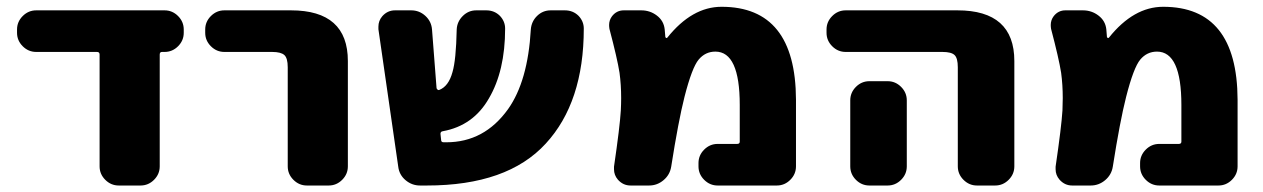

<svg xmlns="http://www.w3.org/2000/svg" viewBox="-20 -578 3795 577"><path d="M460 -78.1Q460 -54.7 442.9 -37.6Q425.8 -20.5 402.3 -20.5H336.9Q313.5 -20.5 296.4 -37.6Q279.3 -54.7 279.3 -78.1V-414.1Q279.3 -421.9 271.5 -421.9H88.9Q65.4 -421.9 48.3 -439Q31.2 -456.1 31.2 -479.5V-489.3Q31.2 -512.7 48.3 -529.8Q65.4 -546.9 88.9 -546.9H474.6Q498 -546.9 515.1 -529.8Q532.2 -512.7 532.2 -489.3V-479.5Q532.2 -456.1 515.1 -439Q498 -421.9 474.6 -421.9H466.8Q460 -421.9 460 -414.1Z M654.3 -421.9Q630.9 -421.9 613.8 -439Q596.7 -456.1 596.7 -479.5V-489.3Q596.7 -512.7 613.8 -529.8Q630.9 -546.9 654.3 -546.9H854.5Q1025.4 -546.9 1025.4 -394.5V-78.1Q1025.4 -54.7 1008.3 -37.6Q991.2 -20.5 967.8 -20.5H902.3Q878.9 -20.5 861.8 -37.6Q844.7 -54.7 844.7 -78.1V-376Q844.7 -403.3 834.5 -412.6Q824.2 -421.9 797.9 -421.9Z M1242.2 -20.5Q1217.8 -20.5 1198.7 -36.6Q1179.7 -52.7 1176.8 -77.1L1117.2 -490.2Q1117.2 -494.1 1117.2 -498Q1117.2 -515.6 1128.9 -529.3Q1144.5 -546.9 1167 -546.9H1215.8Q1240.2 -546.9 1258.3 -530.3Q1276.4 -513.7 1278.3 -489.3L1292 -312.5Q1293 -310.5 1294.9 -308.6Q1296.9 -306.6 1299.8 -307.6Q1328.1 -318.4 1339.8 -361.3Q1350.6 -397.5 1352.5 -489.3Q1353.5 -512.7 1370.6 -529.8Q1387.7 -546.9 1411.1 -546.9H1441.4Q1465.8 -546.9 1482.4 -530.3Q1498 -513.7 1498 -492.2Q1498 -365.2 1449.2 -282.2Q1402.3 -200.2 1310.5 -183.6Q1303.7 -182.6 1303.7 -175.8L1305.7 -157.2Q1305.7 -150.4 1313.5 -150.4H1321.3Q1435.5 -150.4 1506.8 -250Q1566.4 -334 1575.2 -489.3Q1577.1 -513.7 1594.2 -530.3Q1611.3 -546.9 1634.8 -546.9H1677.7Q1702.1 -546.9 1718.8 -530.3Q1734.4 -513.7 1734.4 -492.2Q1734.4 -270.5 1620.1 -146.5Q1504.9 -20.5 1262.7 -20.5Z M1979.5 -466.8Q1980.5 -464.8 1981.9 -463.9Q1983.4 -462.9 1985.4 -464.8Q2059.6 -557.6 2148.4 -557.6Q2371.1 -557.6 2372.1 -278.3V-78.1Q2372.1 -54.7 2355 -37.6Q2337.9 -20.5 2314.5 -20.5H2136.7Q2113.3 -20.5 2096.2 -37.6Q2079.1 -54.7 2079.1 -78.1V-87.9Q2079.1 -111.3 2096.2 -128.4Q2113.3 -145.5 2136.7 -145.5H2195.3Q2203.1 -145.5 2203.1 -152.3V-262.7Q2203.1 -422.9 2129.9 -422.9Q2099.6 -422.9 2079.6 -398.9Q2059.6 -375 2037.1 -287.1Q2018.6 -213.9 1997.1 -77.1Q1993.2 -52.7 1974.1 -36.6Q1955.1 -20.5 1930.7 -20.5H1875Q1852.5 -20.5 1836.9 -38.1Q1825.2 -51.8 1825.2 -69.3Q1825.2 -73.2 1825.2 -77.1Q1842.8 -197.3 1845.7 -246.1Q1846.7 -265.6 1846.7 -283.2Q1846.7 -323.2 1841.8 -359.4Q1835 -402.3 1811.5 -491.2Q1810.5 -497.1 1810.5 -502.9Q1810.5 -517.6 1819.3 -529.3Q1833 -546.9 1854.5 -546.9H1907.2Q1933.6 -546.9 1954.1 -531.2Q1974.6 -515.6 1977.5 -490.2Q1978.5 -475.6 1979.5 -466.8Z M2521.5 -421.9Q2498 -421.9 2481 -439Q2463.9 -456.1 2463.9 -479.5V-489.3Q2463.9 -512.7 2481 -529.8Q2498 -546.9 2521.5 -546.9H2857.4Q3028.3 -546.9 3028.3 -394.5V-78.1Q3028.3 -54.7 3011.2 -37.6Q2994.1 -20.5 2970.7 -20.5H2916Q2892.6 -20.5 2875.5 -37.6Q2858.4 -54.7 2858.4 -78.1V-376Q2858.4 -403.3 2848.6 -412.6Q2838.9 -421.9 2812.5 -421.9ZM2647.5 -334Q2670.9 -334 2688 -316.9Q2705.1 -299.8 2705.1 -276.4V-185.5V-78.1Q2705.1 -54.7 2688 -37.6Q2670.9 -20.5 2647.5 -20.5H2592.8Q2569.3 -20.5 2552.2 -37.6Q2535.2 -54.7 2535.2 -78.1V-185.5V-276.4Q2535.2 -299.8 2552.2 -316.9Q2569.3 -334 2592.8 -334Z M3306.6 -466.8Q3307.6 -464.8 3309.1 -463.9Q3310.5 -462.9 3312.5 -464.8Q3386.7 -557.6 3475.6 -557.6Q3698.2 -557.6 3699.2 -278.3V-78.1Q3699.2 -54.7 3682.1 -37.6Q3665 -20.5 3641.6 -20.5H3463.9Q3440.4 -20.5 3423.3 -37.6Q3406.2 -54.7 3406.2 -78.1V-87.9Q3406.2 -111.3 3423.3 -128.4Q3440.4 -145.5 3463.9 -145.5H3522.5Q3530.3 -145.5 3530.3 -152.3V-262.7Q3530.3 -422.9 3457 -422.9Q3426.8 -422.9 3406.7 -398.9Q3386.7 -375 3364.3 -287.1Q3345.7 -213.9 3324.2 -77.1Q3320.3 -52.7 3301.3 -36.6Q3282.2 -20.5 3257.8 -20.5H3202.1Q3179.7 -20.5 3164.1 -38.1Q3152.3 -51.8 3152.3 -69.3Q3152.3 -73.2 3152.3 -77.1Q3169.9 -197.3 3172.9 -246.1Q3173.8 -265.6 3173.8 -283.2Q3173.8 -323.2 3168.9 -359.4Q3162.1 -402.3 3138.7 -491.2Q3137.7 -497.1 3137.7 -502.9Q3137.7 -517.6 3146.5 -529.3Q3160.2 -546.9 3181.6 -546.9H3234.4Q3260.7 -546.9 3281.2 -531.2Q3301.8 -515.6 3304.7 -490.2Q3305.7 -475.6 3306.6 -466.8Z"/></svg>

Font: Gen Jyuu Gothic Heavy
Style: Bold
Weight: 900
Designer: [Source Han Sans]
Ryoko NISHIZUKA  (kana & ideographs); Paul D. Hunt (Latin, Greek & Cyrillic); Wenlong ZHANG  (bopomofo
Version: Version 1.002.20150607